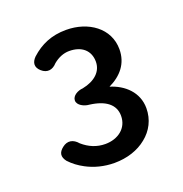

<svg xmlns="http://www.w3.org/2000/svg" viewBox="-93 -973 603 633"><g transform="rotate(-20 208.5 -656.5)"><path d="M107 -447C135 -432 169 -423 205 -423C249 -423 289 -436 318 -460C347 -483 365 -517 365 -557C365 -613 324 -650 275 -665C319 -686 348 -720 348 -770C348 -844 282 -890 204 -890C153 -890 114 -873 80 -842C64 -826 63 -809 80 -794C98 -778 118 -781 134 -799C151 -813 170 -821 190 -821C234 -821 261 -797 261 -758C261 -724 235 -699 190 -690C173 -689 152 -678 152 -661C152 -644 175 -633 192 -632C248 -625 278 -601 278 -562C278 -518 242 -492 198 -492C168 -492 142 -503 119 -523C103 -542 83 -546 64 -531C46 -517 44 -502 58 -484C72 -469 88 -457 107 -447Z"/></g></svg>

Font: GenSenRounded2 TW M
Style: Regular
Weight: 500
Version: Version 2.100;PS 2.1;hotconv 16.6.51;makeotf.lib2.5.65220 DE